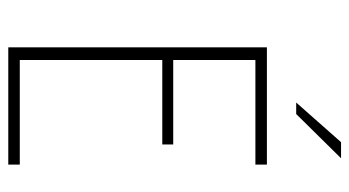

<svg xmlns="http://www.w3.org/2000/svg" viewBox="-210 -634 844 464"><g transform="rotate(90 212.0 -402.0)"><path d="M94.4 0V-625H377.8V-597.2H125V-398.6H329.2V-372.2H125V-27.8H377.8V0ZM227.8 -695.8 323.6 -804.2H362.5L255.6 -695.8Z"/></g></svg>

Font: Afacad Flux Thin
Style: Regular
Weight: 250
Designer: Kristian Moeller
Foundry: Dicotype
Version: Version 1.100